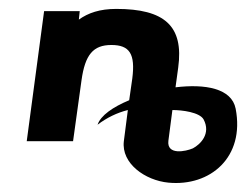

<svg xmlns="http://www.w3.org/2000/svg" viewBox="-20 -317 552 431"><path d="M144 0 163 -137C171 -194 189 -216 230 -216C271 -216 284 -196 277 -141L270 -92C234 -77 206 -58 199 -37C220 -53 243 -64 267 -70L258 0C252 50 306 88 358 93C452 102 530 36 509 -73C500 -119 440 -129 374 -121L380 -165C393 -259 349 -297 241 -297C204 -297 178 -288 157 -273L159 -292H79L40 0ZM367 -70C389 -70 428 -65 437 -49C454 -17 430 7 413 16C397 23 354 32 358 -1Z"/></svg>

Font: Hussar Tani
Style: Kurs
Weight: 700
Foundry: Cannot Into Space Fonts
Version: Version 0.92